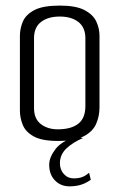

<svg xmlns="http://www.w3.org/2000/svg" viewBox="-20 -495 423 680"><path d="M184.8 4.2Q128.7 4.2 99.7 -11.8Q70.6 -27.8 60.6 -52.8Q50.5 -77.8 50.5 -103.1V-367.9Q50.5 -394.2 61 -418.7Q71.4 -443.2 101.6 -459.2Q131.8 -475.2 191.7 -475.2Q248.5 -475.2 278.8 -459.5Q309.2 -443.7 320.8 -419.3Q332.4 -394.8 332.4 -368.4V-114.9Q332.4 -83.3 320.4 -56.1Q308.4 -28.8 276.5 -12.3Q244.7 4.2 184.8 4.2ZM184.5 -37Q231.8 -37 257.1 -56.7Q282.4 -76.4 282.4 -119.2V-359.6Q282.4 -397.6 257.8 -417Q233.3 -436.4 191.5 -436.4Q150.4 -436.4 125.5 -417.4Q100.5 -398.4 100.5 -359.6V-112.3Q100.5 -74.1 124.7 -55.5Q148.8 -37 184.5 -37ZM226.2 165Q194.8 165 174.5 143.8Q154.2 122.7 154.2 88.6Q154.2 62.6 175.7 34.1Q197.2 5.5 245.7 -10L274.2 -6.2Q238.8 8.6 215.5 30.5Q192.2 52.3 192.2 83Q192.2 105.7 206.1 121.3Q220.1 136.8 241.2 136.8Q257.3 136.8 269.7 132.6Q282 128.3 295.5 116.9L301.6 141.8Q282.5 154.8 264.8 159.9Q247.1 165 226.2 165Z"/></svg>

Font: Smooch Sans Thin
Style: Regular
Weight: 100
Designer: Robert E. Leuschke
Foundry: Robert E. Leuschke
Version: Version 1.010